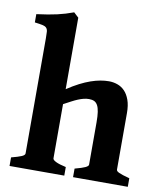

<svg xmlns="http://www.w3.org/2000/svg" viewBox="-84 -826 760 894"><g transform="rotate(10 295.5 -378.5)"><path d="M322.3 0V-40.5Q357.4 -49.8 371.6 -56.6Q385.7 -63.5 385.7 -70.3V-270Q385.7 -299.8 382.8 -319.3Q379.9 -338.9 373.5 -350.3Q367.2 -361.8 357.2 -366.5Q347.2 -371.1 333 -371.1Q319.8 -371.1 307.4 -367.9Q294.9 -364.7 281.2 -359.1Q267.6 -353.5 252 -345.2Q236.3 -336.9 217.3 -326.7V-70.3Q217.3 -63 233.2 -55.2Q249 -47.4 280.8 -40.5V0H22V-40.5Q54.2 -48.8 69.8 -55.4Q85.4 -62 85.4 -70.3V-614.3Q85.4 -634.8 84.5 -646.2Q83.5 -657.7 77.4 -664.1Q71.3 -670.4 58.3 -673.1Q45.4 -675.8 22 -678.7V-717.8Q51.8 -721.7 75.2 -725.6Q98.6 -729.5 118.7 -734.1Q138.7 -738.8 156.7 -744.1Q174.8 -749.5 194.3 -756.8L217.3 -735.4V-397.5Q247.6 -417.5 274.2 -431.2Q300.8 -444.8 324.7 -453.1Q348.6 -461.4 369.6 -465.1Q390.6 -468.8 409.7 -468.8Q430.7 -468.8 450.2 -461.9Q469.7 -455.1 484.6 -439.7Q499.5 -424.3 508.5 -399.2Q517.6 -374 517.6 -337.4V-70.3Q517.6 -66.9 520.3 -63.7Q522.9 -60.5 530 -57.1Q537.1 -53.7 549.6 -49.6Q562 -45.4 581.1 -40.5V0Z"/></g></svg>

Font: Gentium Book Basic
Style: Bold
Weight: 700
Designer: J. Victor Gaultney and Annie Olsen
Foundry: SIL International
Version: Version 1.102; 2013; Maintenance release